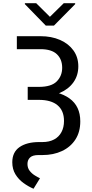

<svg xmlns="http://www.w3.org/2000/svg" viewBox="-20 -952 573 1191"><path d="M84.5 -727.5H231Q299.3 -727.5 352.3 -704.3Q405.3 -681.2 435.5 -639.2Q465.8 -597.2 465.8 -540.5Q465.8 -483.9 435.5 -441.4Q405.3 -398.9 350.8 -375.5Q296.4 -352.1 223.6 -352.1H151.9V-413.1H221.7Q298.8 -413.1 332.3 -447.3Q365.7 -481.4 365.7 -531.7Q365.7 -584.5 332.8 -615.7Q299.8 -647 231 -647H84.5ZM151.9 -390.1H223.6Q343.3 -390.1 410.6 -341.8Q478 -293.5 478 -199.2Q478 -133.3 447.8 -86.7Q417.5 -40 364.5 -15.1Q311.5 9.8 243.7 9.8H218.8Q182.1 9.8 166.3 25.1Q150.4 40.5 150.4 64.9Q150.4 90.3 164.1 107.7Q177.7 125 196 136.2Q214.4 147.5 228 153.8L188 218.8Q155.8 205.1 125.5 183.1Q95.2 161.1 75.7 129.2Q56.2 97.2 56.2 54.7Q56.2 -8.3 101.3 -39.6Q146.5 -70.8 223.1 -70.8H243.2Q285.6 -70.8 315.7 -86.9Q345.7 -103 361.3 -132.6Q377 -162.1 377 -201.7Q377 -265.6 336.9 -299.1Q296.9 -332.5 221.7 -332.5H151.9ZM204.6 -932.1 289.6 -847.7 375.5 -932.1H446.3V-926.3L314.5 -793H264.2L134.3 -926.3V-932.1Z"/></svg>

Font: Inter 20pt
Style: Regular
Weight: 400
Version: Version 4.001;git-66647c0bb